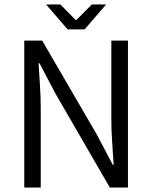

<svg xmlns="http://www.w3.org/2000/svg" viewBox="-20 -838 680 858"><path d="M88.4 0V-656.7H168.5L412.6 -236.8L483.9 -101.6H487.8Q484.9 -150.9 481.2 -203.9Q477.5 -256.8 477.5 -308.1V-656.7H551.8V0H470.7L227.5 -420.4L156.7 -555.2H152.3Q155.3 -505.9 158.7 -454.8Q162.1 -403.8 162.1 -352.5V0ZM282.2 -706.5 186 -817.9H250L317.9 -749H321.8L390.1 -817.9H454.1L357.9 -706.5Z"/></svg>

Font: Varta Light
Style: Regular
Weight: 400
Version: Version 1.004